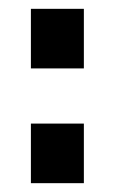

<svg xmlns="http://www.w3.org/2000/svg" viewBox="-20 -435 260 435"><path d="M170 -20H50V-155H170ZM170 -280H50V-415H170Z"/></svg>

Font: Gemunu Libre ExtraLight ExtraBold
Style: Regular
Weight: 800
Version: Version 1.100